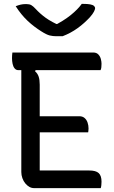

<svg xmlns="http://www.w3.org/2000/svg" viewBox="-20 -971 590 991"><path d="M44 -700H461Q478 -700 487.5 -690Q497 -680 500.5 -666.5Q504 -653 504 -642Q504 -631 503 -623Q502 -615 499 -609H74Q63 -609 55.5 -618Q48 -627 45 -641.5Q42 -656 42 -671Q42 -678 42.5 -685.5Q43 -693 44 -700ZM149 -371H390Q406 -371 416.5 -362Q427 -353 432 -338.5Q437 -324 437 -308Q437 -304 436.5 -300.5Q436 -297 436 -294Q436 -291 435 -288H149ZM156 0Q143 0 131.5 -6.5Q120 -13 110.5 -24.5Q101 -36 95.5 -51.5Q90 -67 90 -83Q90 -137 90 -194Q90 -251 90 -308Q90 -365 90 -421Q90 -477 90 -530.5Q90 -584 90 -633H174L161 -603Q174 -592 179.5 -575.5Q185 -559 185 -534Q185 -481 185 -425Q185 -369 185 -313Q185 -257 185 -201Q185 -145 185 -91H441Q475 -91 489.5 -77.5Q504 -64 504 -33Q504 -24 503 -15Q502 -6 500 0ZM303 -784Q298 -784 292.5 -784Q287 -784 281.5 -784Q276 -784 271 -784Q253 -784 236.5 -788Q220 -792 192 -810Q176 -820 158 -833.5Q140 -847 123 -863Q106 -879 90.5 -898Q75 -917 61 -939Q74 -944 86 -947Q98 -950 115 -950Q132 -950 141.5 -944.5Q151 -939 163 -926Q187 -900 216 -879Q245 -858 297 -835L240 -847Q256 -847 272.5 -847Q289 -847 306 -847L250 -834Q308 -863 345 -893Q382 -923 402 -951H408Q431 -951 445 -948.5Q459 -946 465 -940.5Q471 -935 471 -929Q471 -923 465 -911Q459 -899 444 -882Q430 -867 414.5 -853Q399 -839 381 -826Q363 -813 343.5 -802.5Q324 -792 303 -784Z"/></svg>

Font: Recursive Casual
Style: Regular
Weight: 400
Version: Version 1.047